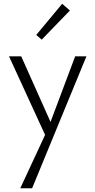

<svg xmlns="http://www.w3.org/2000/svg" viewBox="-20 -713 508 1022"><path d="M202 -502 173 -527 311 -693 352 -657ZM440 -413 151 289H88L220 5L28 -413H93L249 -64L380 -413Z"/></svg>

Font: Isabella Sans
Style: Regular
Weight: 400
Designer: Original fonts by Christian Thalmann (Catharsis Fonts), Modifications by Cristiano Sobral
Version: Version 0.002;July 12, 2020;FontCreator 13.0.0.2655 64-bit; 